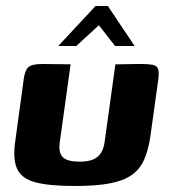

<svg xmlns="http://www.w3.org/2000/svg" viewBox="-20 -613 564 639"><path d="M215 -399 179 -140Q174 -104 189.5 -89.5Q205 -75 244 -75Q285 -75 304 -90.5Q323 -106 328 -139L364 -399Q365 -399 377 -399Q389 -399 405 -399.5Q421 -400 434 -400Q447 -400 450 -400Q474 -400 487.5 -397.5Q501 -395 505.5 -385Q510 -375 507 -350L480 -156Q473 -111 459 -80Q445 -49 417.5 -30Q390 -11 344.5 -2.5Q299 6 230 6Q143 6 97 -6.5Q51 -19 36.5 -52Q22 -85 31 -145L59 -350Q63 -379 74.5 -389.5Q86 -400 120 -400Q144 -400 167.5 -399.5Q191 -399 215 -399ZM174 -460 298 -593H339L428 -460H363L309 -529L234 -460Z"/></svg>

Font: Genos Thin
Style: Bold Italic
Weight: 700
Italic angle: -8°
Version: Version 1.010